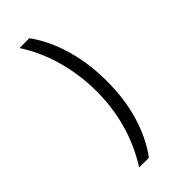

<svg xmlns="http://www.w3.org/2000/svg" viewBox="-389 -879 1132 1132"><g transform="rotate(-45 177.0 -312.5)"><path d="M140.6 165H59.6Q199.7 -57.6 199.7 -330.1Q199.7 -466.3 164.1 -595Q128.4 -723.6 58.6 -831.5H140.6Q210.4 -735.4 247.8 -606Q285.2 -476.6 285.2 -329.1Q285.2 -180.7 247.8 -54.9Q210.4 70.8 140.6 165ZM105 -896.5ZM107.9 -622.1ZM170.9 271Z"/></g></svg>

Font: Noto Sans Gurmukhi
Style: Regular
Weight: 400
Designer: Monotype Design Team
Foundry: Monotype Imaging Inc.
Version: Version 1.03 uh